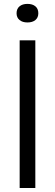

<svg xmlns="http://www.w3.org/2000/svg" viewBox="-20 -942 275 962"><path d="M78.5 0V-740H157V0ZM117.5 -829.5Q92.5 -829.5 77.8 -841.8Q63 -854 63 -875.5Q63 -898 77.8 -910.2Q92.5 -922.5 117.5 -922.5Q143 -922.5 157.5 -910.2Q172 -898 172 -875.5Q172 -854 157.5 -841.8Q143 -829.5 117.5 -829.5Z"/></svg>

Font: Encode Sans SC SemiCondensed
Style: Regular
Weight: 400
Width: 4
Designer: Multiple Designers
Foundry: Impallari Type
Version: Version 3.002